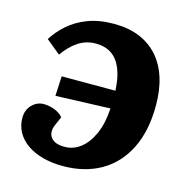

<svg xmlns="http://www.w3.org/2000/svg" viewBox="-107 -816 894 929"><g transform="rotate(15 340.0 -351.5)"><path d="M441 -405Q438 -471 420 -514.5Q402 -558 370 -579.5Q338 -601 291 -601Q243 -601 204 -575.5Q165 -550 132 -503L60 -562Q86 -603 125.5 -638Q165 -673 221 -694.5Q277 -716 353 -716Q424 -716 479 -693.5Q534 -671 572 -628.5Q610 -586 629.5 -525Q649 -464 649 -387Q649 -258 604 -168.5Q559 -79 478 -33Q397 13 289 13Q234 13 188 0.5Q142 -12 109 -35Q76 -58 58 -90.5Q40 -123 40 -162Q40 -202 65 -227.5Q90 -253 124 -253Q150 -253 177 -243Q204 -233 221 -213L204 -174Q191 -147 195 -125.5Q199 -104 218.5 -91.5Q238 -79 273 -79Q317 -79 353 -107Q389 -135 412.5 -188Q436 -241 440 -316L167 -306L172 -405Z"/></g></svg>

Font: Literata ExtraBold
Style: Italic
Weight: 800
Italic angle: -2°
Designer: Latin by Veronika Burian and Jose Scaglione. Greek by Irene Vlachou. Cyrillic by Vera Evstafieva
Foundry: TypeTogether
Version: Version 3.002